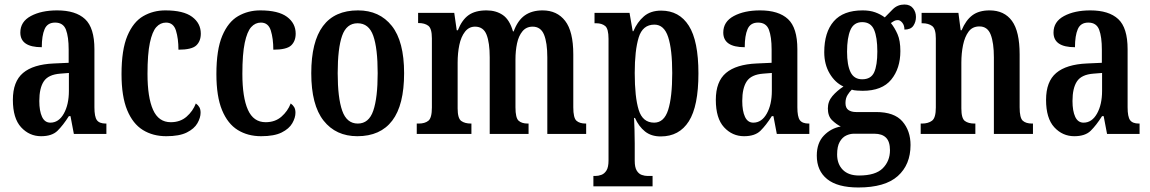

<svg xmlns="http://www.w3.org/2000/svg" viewBox="-20 -593 5093 850"><path d="M162 10Q110 10 73.5 -29.5Q37 -69 37 -151Q37 -232 82 -270Q127 -308 218 -312L284 -315V-373Q284 -430 272 -461.5Q260 -493 224 -493Q190 -493 177.5 -464Q165 -435 165 -384Q70 -384 70 -449Q70 -497 116.5 -522Q163 -547 233 -547Q315 -547 356.5 -508.5Q398 -470 398 -375V-118Q398 -76 409 -61Q420 -46 448 -46H451V0H307L292 -79H285Q259 -38 234.5 -14Q210 10 162 10ZM203 -50Q240 -50 262.5 -90Q285 -130 285 -191V-270L247 -267Q194 -263 174 -233Q154 -203 154 -146Q154 -102 166 -76Q178 -50 203 -50Z M716 10Q657 10 612.5 -17.5Q568 -45 543 -105.5Q518 -166 518 -265Q518 -373 544 -434.5Q570 -496 614 -521.5Q658 -547 712 -547Q792 -547 830.5 -518.5Q869 -490 869 -444Q869 -411 849 -392Q829 -373 770 -373Q770 -422 759 -457.5Q748 -493 715 -493Q690 -493 672 -473Q654 -453 643.5 -403.5Q633 -354 633 -266Q633 -162 657.5 -107Q682 -52 736 -52Q778 -52 806 -76.5Q834 -101 847 -135Q857 -128 862.5 -118.5Q868 -109 868 -94Q868 -72 854 -47.5Q840 -23 807 -6.5Q774 10 716 10Z M1136 10Q1077 10 1032.5 -17.5Q988 -45 963 -105.5Q938 -166 938 -265Q938 -373 964 -434.5Q990 -496 1034 -521.5Q1078 -547 1132 -547Q1212 -547 1250.5 -518.5Q1289 -490 1289 -444Q1289 -411 1269 -392Q1249 -373 1190 -373Q1190 -422 1179 -457.5Q1168 -493 1135 -493Q1110 -493 1092 -473Q1074 -453 1063.5 -403.5Q1053 -354 1053 -266Q1053 -162 1077.5 -107Q1102 -52 1156 -52Q1198 -52 1226 -76.5Q1254 -101 1267 -135Q1277 -128 1282.5 -118.5Q1288 -109 1288 -94Q1288 -72 1274 -47.5Q1260 -23 1227 -6.5Q1194 10 1136 10Z M1562 10Q1467 10 1412.5 -59Q1358 -128 1358 -269Q1358 -547 1565 -547Q1660 -547 1714.5 -478.5Q1769 -410 1769 -269Q1769 -128 1716.5 -59Q1664 10 1562 10ZM1564 -46Q1613 -46 1632.5 -103Q1652 -160 1652 -269Q1652 -379 1632.5 -434.5Q1613 -490 1563 -490Q1514 -490 1494.5 -434.5Q1475 -379 1475 -269Q1475 -160 1495 -103Q1515 -46 1564 -46Z M1825 0V-46H1834Q1861 -46 1876.5 -58.5Q1892 -71 1892 -117V-423Q1892 -467 1876 -479Q1860 -491 1833 -491H1831V-536H1991L2002 -459H2007Q2025 -505 2054.5 -526Q2084 -547 2134 -547Q2176 -547 2206 -526.5Q2236 -506 2251 -454H2254Q2272 -503 2303.5 -525Q2335 -547 2382 -547Q2446 -547 2482 -500.5Q2518 -454 2518 -352V-118Q2518 -71 2532 -58.5Q2546 -46 2573 -46H2575V0H2403V-339Q2403 -404 2388.5 -439.5Q2374 -475 2338 -475Q2310 -475 2293 -454.5Q2276 -434 2269 -401Q2262 -368 2262 -329V-118Q2262 -71 2276 -58.5Q2290 -46 2316 -46H2320V0H2148V-339Q2148 -404 2134 -439.5Q2120 -475 2083 -475Q2056 -475 2038.5 -452.5Q2021 -430 2013.5 -394Q2006 -358 2006 -316V-113Q2006 -69 2022 -57.5Q2038 -46 2065 -46H2067V0Z M2607 232V186H2616Q2629 186 2642.5 181Q2656 176 2665 161.5Q2674 147 2674 117V-421Q2674 -466 2659 -478Q2644 -490 2620 -490H2612V-536H2767L2781 -455H2784Q2801 -495 2830.5 -520.5Q2860 -546 2907 -546Q2987 -546 3029.5 -479Q3072 -412 3072 -268Q3072 -123 3029.5 -56Q2987 11 2905 11Q2863 11 2835.5 -11Q2808 -33 2791 -71H2787Q2788 -48 2789 -19.5Q2790 9 2790 42V119Q2790 148 2799 162.5Q2808 177 2821.5 181.5Q2835 186 2847 186H2869V232ZM2876 -50Q2920 -50 2938 -106.5Q2956 -163 2956 -270Q2956 -374 2938 -429Q2920 -484 2877 -484Q2825 -484 2807.5 -427Q2790 -370 2790 -270Q2790 -163 2807.5 -106.5Q2825 -50 2876 -50Z M3274 10Q3222 10 3185.5 -29.5Q3149 -69 3149 -151Q3149 -232 3194 -270Q3239 -308 3330 -312L3396 -315V-373Q3396 -430 3384 -461.5Q3372 -493 3336 -493Q3302 -493 3289.5 -464Q3277 -435 3277 -384Q3182 -384 3182 -449Q3182 -497 3228.5 -522Q3275 -547 3345 -547Q3427 -547 3468.5 -508.5Q3510 -470 3510 -375V-118Q3510 -76 3521 -61Q3532 -46 3560 -46H3563V0H3419L3404 -79H3397Q3371 -38 3346.5 -14Q3322 10 3274 10ZM3315 -50Q3352 -50 3374.5 -90Q3397 -130 3397 -191V-270L3359 -267Q3306 -263 3286 -233Q3266 -203 3266 -146Q3266 -102 3278 -76Q3290 -50 3315 -50Z M3780 237Q3688 237 3642 200Q3596 163 3596 96Q3596 40 3627 7.5Q3658 -25 3702 -33Q3682 -43 3663.5 -61Q3645 -79 3645 -113Q3645 -144 3665 -167.5Q3685 -191 3714 -210Q3677 -227 3653 -267.5Q3629 -308 3629 -362Q3629 -450 3671 -498.5Q3713 -547 3799 -547Q3831 -547 3854.5 -538.5Q3878 -530 3897 -516Q3912 -532 3933 -552.5Q3954 -573 3984 -573Q4009 -573 4022 -556.5Q4035 -540 4035 -518Q4035 -496 4023.5 -479Q4012 -462 3984 -462Q3984 -481 3974.5 -492.5Q3965 -504 3955 -504Q3945 -504 3938 -500Q3931 -496 3924 -491Q3941 -470 3953.5 -441.5Q3966 -413 3966 -367Q3966 -290 3925.5 -240.5Q3885 -191 3799 -191Q3790 -191 3774.5 -192Q3759 -193 3751 -196Q3742 -188 3732.5 -173Q3723 -158 3723 -137Q3723 -115 3736 -106Q3749 -97 3770 -97H3859Q3939 -97 3975 -55.5Q4011 -14 4011 49Q4011 136 3954.5 186.5Q3898 237 3780 237ZM3797 -242Q3836 -242 3850 -273Q3864 -304 3864 -365Q3864 -428 3849.5 -461.5Q3835 -495 3797 -495Q3760 -495 3745 -460.5Q3730 -426 3730 -364Q3730 -305 3745.5 -273.5Q3761 -242 3797 -242ZM3783 184Q3856 184 3888 152Q3920 120 3920 72Q3920 34 3902.5 16.5Q3885 -1 3851 -1H3760Q3743 -1 3726 7Q3709 15 3697.5 35Q3686 55 3686 91Q3686 133 3711 158.5Q3736 184 3783 184Z M4056 0V-46H4062Q4089 -46 4106 -58.5Q4123 -71 4123 -117V-423Q4123 -466 4106.5 -478Q4090 -490 4064 -490H4060V-536H4223L4233 -459H4237Q4256 -504 4285 -525.5Q4314 -547 4361 -547Q4426 -547 4460 -500.5Q4494 -454 4494 -352V-118Q4494 -71 4508 -58.5Q4522 -46 4549 -46H4553V0H4380V-339Q4380 -403 4366 -439.5Q4352 -476 4316 -476Q4285 -476 4268 -453Q4251 -430 4243.5 -393.5Q4236 -357 4236 -316V-113Q4236 -69 4251.5 -57.5Q4267 -46 4294 -46H4298V0Z M4736 10Q4684 10 4647.5 -29.5Q4611 -69 4611 -151Q4611 -232 4656 -270Q4701 -308 4792 -312L4858 -315V-373Q4858 -430 4846 -461.5Q4834 -493 4798 -493Q4764 -493 4751.5 -464Q4739 -435 4739 -384Q4644 -384 4644 -449Q4644 -497 4690.5 -522Q4737 -547 4807 -547Q4889 -547 4930.5 -508.5Q4972 -470 4972 -375V-118Q4972 -76 4983 -61Q4994 -46 5022 -46H5025V0H4881L4866 -79H4859Q4833 -38 4808.5 -14Q4784 10 4736 10ZM4777 -50Q4814 -50 4836.5 -90Q4859 -130 4859 -191V-270L4821 -267Q4768 -263 4748 -233Q4728 -203 4728 -146Q4728 -102 4740 -76Q4752 -50 4777 -50Z"/></svg>

Font: Noto Serif Devanagari ExtraCondensed SemiBold
Style: Regular
Weight: 600
Width: 2
Designer: Universal Thirst, Indian Type Foundry and the Monotype Design Team
Foundry: Monotype Imaging Inc.
Version: Version 2.004; ttfautohint (v1.8.4.7-5d5b)